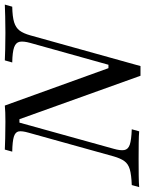

<svg xmlns="http://www.w3.org/2000/svg" viewBox="74 -690 617 816"><g transform="rotate(-90 383.0 -282.5)"><path d="M468.5 5.6 283.9 -508.9H269.4L158.1 -108.1Q150 -79.8 152.8 -63.3Q155.6 -46.8 175.8 -39.9Q196 -33.1 241.1 -31.5L232.3 0Q215.3 -1.6 184.3 -2Q153.2 -2.4 114.5 -2.4Q75.8 -2.4 44.4 -2Q12.9 -1.6 -4.8 0L4 -31.5Q47.6 -33.1 71 -39.9Q94.4 -46.8 106 -63.3Q117.7 -79.8 125.8 -108.1L226.6 -470.2Q234.7 -498.4 231.9 -512.5Q229 -526.6 209.3 -532.7Q189.5 -538.7 146 -539.5L154.8 -571Q172.6 -570.2 203.2 -569.4Q233.9 -568.5 272.6 -568.5Q317.7 -568.5 341.9 -571L500.8 -130.6H515.3L608.1 -462.9Q616.1 -491.9 612.9 -508.1Q609.7 -524.2 589.5 -531.5Q569.4 -538.7 525 -539.5L533.9 -571Q549.2 -570.2 581 -569.4Q612.9 -568.5 650.8 -568.5Q688.7 -568.5 720.2 -569.4Q751.6 -570.2 771 -571L762.1 -539.5Q719.4 -538.7 696 -531.5Q672.6 -524.2 660.5 -508.1Q648.4 -491.9 640.3 -462.9L509.7 5.6Z"/></g></svg>

Font: Playfair 5pt SemiExpanded Light 12pt
Style: Italic
Weight: 300
Italic angle: -15.6°
Version: Version 2.000;gftools[0.9.28]